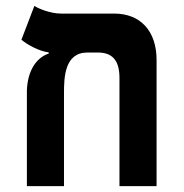

<svg xmlns="http://www.w3.org/2000/svg" viewBox="-20 -632 626 652"><path d="M511.7 -428.2C511.7 -527.3 456.5 -585.9 367.7 -585.9H187C151.4 -585.9 111.3 -602.5 96.7 -611.8L52.7 -497.1C72.3 -480.5 112.8 -458 145.5 -454.1V-450.2C103.5 -436 73.7 -392.6 71.3 -324.7V0H197.3V-315.4C197.3 -368.7 199.2 -453.6 276.4 -453.6H313C361.8 -453.6 385.7 -426.3 385.7 -367.7V0H511.7Z"/></svg>

Font: CaskaydiaCove Nerd Font
Style: Bold
Weight: 700
Designer: Aaron Bell
Foundry: Saja Typeworks
Version: Version 2111.1;Nerd Fonts 2.3.0